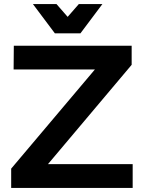

<svg xmlns="http://www.w3.org/2000/svg" viewBox="-20 -925 708 945"><path d="M48 -700 47 -583H447L35 -95V0H633V-117H216L628 -606V-700ZM368 -905 313 -842 258 -905H142L250 -761H376L484 -905Z"/></svg>

Font: Argentum Sans Medium
Style: Regular
Weight: 500
Designer: Julieta Ulanovsky
Foundry: Julieta Ulanovsky
Version: Version 5.001;January 29, 2019;FontCreator 11.5.0.2425 64-bi